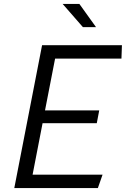

<svg xmlns="http://www.w3.org/2000/svg" viewBox="-20 -961 660 981"><path d="M53 0H480L504 -68.5H146.5L197.5 -331.5H474.5L487 -397H210L261.5 -661.5H600.5L603 -730H195ZM300 -941 403.5 -822.5H470.5L385.5 -941Z"/></svg>

Font: Monaspace Krypton Light
Style: Italic
Weight: 300
Italic angle: -11°
Designer: Riley Cran & the Lettermatic Team
Foundry: Lettermatic
Version: Version 1.101 (Monaspace Krypton)